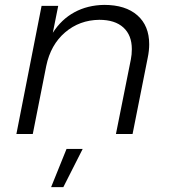

<svg xmlns="http://www.w3.org/2000/svg" viewBox="-20 -548 696 785"><path d="M590 -367Q590 -341 584 -312L522 0H454L515 -305Q519 -325 519 -347Q519 -404 484.5 -435.5Q450 -467 386 -467Q305 -466 246 -415.5Q187 -365 169 -278L114 0H47L150 -524H218L196 -414Q231 -469 284.5 -498Q338 -527 406 -528Q493 -528 541.5 -485.5Q590 -443 590 -367ZM252 61H318L239 217H189Z"/></svg>

Font: Gontserrat Light
Style: Italic
Weight: 300
Italic angle: -11.3°
Designer: Julieta Ulanovsky
Foundry: Julieta Ulanovsky
Version: Version 6.001